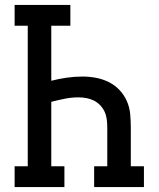

<svg xmlns="http://www.w3.org/2000/svg" viewBox="-20 -755 640 775"><path d="M39 0V-84H92V-651H39V-735H264V-651H187V-429Q218 -437 249.5 -441.5Q281 -446 313 -446Q340 -446 367 -441Q394 -436 418.5 -424Q443 -412 462 -392Q481 -372 492 -347Q503 -322 505.5 -294.5Q508 -267 508 -240V-84H561V0H360V-84H413V-240Q413 -256 411 -272.5Q409 -289 402.5 -303.5Q396 -318 384.5 -330Q373 -342 359 -349Q345 -356 329 -359Q313 -362 296 -362Q269 -362 241.5 -356.5Q214 -351 187 -344V-84H240V0Z"/></svg>

Font: Iosevka Etoile Medium
Style: Regular
Weight: 500
Designer: Belleve Invis
Foundry: Belleve Invis
Version: Version 22.1.2; ttfautohint (v1.8.4)